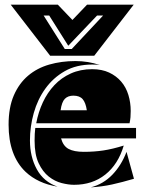

<svg xmlns="http://www.w3.org/2000/svg" viewBox="-20 -799 622 827"><path d="M136 -268Q145 -316 164.5 -358Q184 -400 214 -432Q244 -464 285 -482.5Q326 -501 377 -501Q419 -501 450 -486.5Q481 -472 502 -447.5Q523 -423 533 -390Q543 -357 543 -321Q543 -306 542 -294Q541 -282 538 -268ZM566 -248V-203H243Q252 -170 275.5 -157.5Q299 -145 341 -145Q386 -145 425.5 -151Q465 -157 513 -172Q489 -91 433.5 -47Q378 -3 299 -3Q275 -3 245.5 -10.5Q216 -18 190 -38.5Q164 -59 146.5 -96Q129 -133 129 -193Q129 -225 132 -248ZM90 -59Q17 -129 17 -262Q17 -336 39.5 -388Q62 -440 101 -473Q140 -506 192.5 -521Q245 -536 305 -536Q359 -536 410 -519Q405 -520 396 -520.5Q387 -521 377 -521Q309 -521 259 -492.5Q209 -464 175.5 -417.5Q142 -371 125.5 -312.5Q109 -254 109 -194Q109 -124 138.5 -70Q168 -16 228 5Q143 -9 90 -59ZM557 -29Q506 -14 463 -4.5Q420 5 371 8Q425 -6 464 -46.5Q503 -87 525 -145ZM354 -324Q349 -357 336 -372Q323 -387 296 -387Q273 -387 259.5 -373.5Q246 -360 241 -324ZM386 -559H196L26 -779H229L292 -713L355 -779H556ZM289 -588 424 -732H398L274 -602L192 -732H168L259 -588Z"/></svg>

Font: J.M. Nexus Grotesque
Style: Regular
Weight: 900
Designer: deFharo
Foundry: deFharo
Version: Version 3.003